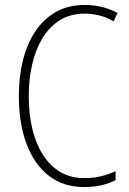

<svg xmlns="http://www.w3.org/2000/svg" viewBox="-20 -744 520 774"><path d="M322 -689Q263 -689 220.5 -662Q178 -635 150.5 -589Q123 -543 109.5 -483.5Q96 -424 96 -358Q96 -258 122.5 -183.5Q149 -109 199 -67.5Q249 -26 320 -26Q360 -26 391.5 -34.5Q423 -43 446 -54V-18Q422 -5 389.5 2.5Q357 10 318 10Q236 10 177.5 -35Q119 -80 87.5 -162.5Q56 -245 56 -358Q56 -433 72 -499Q88 -565 121 -615.5Q154 -666 204 -695Q254 -724 322 -724Q393 -724 454 -692L438 -658Q409 -675 379.5 -682Q350 -689 322 -689Z"/></svg>

Font: Noto Sans Thai Cond ExtLt
Style: Regular
Weight: 200
Width: 3
Designer: Monotype Design Team
Foundry: Monotype Imaging Inc.
Version: Version 2.002; ttfautohint (v1.8.4.7-5d5b)